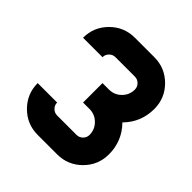

<svg xmlns="http://www.w3.org/2000/svg" viewBox="-194 -878 1023 1023"><g transform="rotate(45 317.5 -366.0)"><path d="M244.1 0Q163.1 0 106 -57.1Q48.8 -114.3 48.8 -195.3H195.3Q195.3 -175.3 209.7 -160.9Q224.1 -146.5 244.1 -146.5H390.6Q410.6 -146.5 425 -160.9Q439.5 -175.3 439.5 -195.3Q439.5 -235.8 410.9 -264.4Q382.3 -293 341.8 -293H293V-439.5H341.8Q382.3 -439.5 410.9 -468Q439.5 -496.6 439.5 -537.1Q439.5 -557.1 425 -571.5Q410.6 -585.9 390.6 -585.9H244.1Q224.1 -585.9 209.7 -571.5Q195.3 -557.1 195.3 -537.1H48.8Q48.8 -618.2 106 -675.3Q163.1 -732.4 244.1 -732.4H390.6Q471.7 -732.4 528.8 -675.3Q585.9 -618.2 585.9 -537.1Q585.9 -437 516.1 -366.2Q585.9 -295.4 585.9 -195.3Q585.9 -114.3 528.8 -57.1Q471.7 0 390.6 0Z"/></g></svg>

Font: Audex
Style: Regular
Weight: 400
Designer: GGBotNet
Foundry: GGBotNet
Version: 1.00